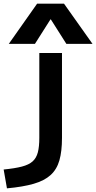

<svg xmlns="http://www.w3.org/2000/svg" viewBox="-104 -810 526 1050"><path d="M-84 117Q-23 111 15.5 101Q54 91 74.5 72.5Q95 54 103 23Q111 -8 111 -56V-520H235V-56Q235 17 221 66.5Q207 116 173 147Q139 178 80.5 195Q22 212 -66 220ZM-56 -570 99 -790H246L402 -570H259L174 -704H172L87 -570Z"/></svg>

Font: M PLUS 1 SemiBold
Style: Regular
Weight: 600
Designer: Coji Morishita
Foundry: UNDERFOREST DESIGN
Version: Version 1.001